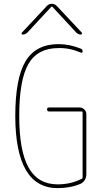

<svg xmlns="http://www.w3.org/2000/svg" viewBox="-20 -970 540 1000"><path d="M98.6 -790Q94.7 -790 92.8 -793.5Q90.8 -796.9 93.8 -799.8L224.6 -939.5Q235.4 -950.2 249.5 -950.2Q263.7 -950.2 275.4 -939.5L406.2 -799.8Q408.2 -796.9 406.7 -793.5Q405.3 -790 401.4 -790Q388.7 -790 377.9 -799.8L252 -935.5H250H248L122.1 -799.8Q111.3 -790 98.6 -790ZM280.3 9.8Q60.5 9.8 59.6 -365.2Q59.6 -562.5 113.3 -651.4Q167 -740.2 285.2 -740.2Q341.8 -740.2 400.4 -716.8Q410.2 -713.9 410.2 -702.1Q410.2 -692.4 400.4 -696.3Q343.8 -720.7 285.2 -719.7Q175.8 -719.7 127.9 -636.7Q80.1 -553.7 80.1 -365.2Q80.1 -184.6 128.9 -97.2Q177.7 -9.8 280.3 -9.8Q349.6 -9.8 406.2 -39.1Q410.2 -40 410.2 -45.9V-384.8Q410.2 -389.6 405.3 -389.6H235.4Q225.6 -389.6 225.1 -399.9Q224.6 -410.2 235.4 -410.2H394.5Q409.2 -410.2 419.4 -399.9Q429.7 -389.6 429.7 -375V-65.4Q429.7 -27.3 399.4 -12.7Q346.7 9.8 280.3 9.8Z"/></svg>

Font: Rounded Mgen+ 1mn thin
Style: Regular
Weight: 100
Designer: [Source Han Sans]
Ryoko NISHIZUKA  (kana & ideographs); Paul D. Hunt (Latin, Greek & Cyrillic); Wenlong ZHANG  (bopomofo
Version: Version 1.059.20150602